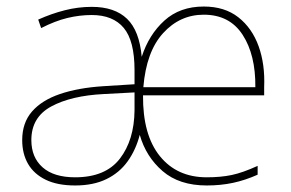

<svg xmlns="http://www.w3.org/2000/svg" viewBox="-20 -558 890 588"><path d="M604 -538Q668 -538 710 -505Q752 -472 772 -416.5Q792 -361 789 -291V-266H418Q417 -145 469.5 -80Q522 -15 613 -15Q656 -15 689.5 -22Q723 -29 769 -50V-23Q731 -6 693.5 2Q656 10 613 10Q529 10 478 -34Q427 -78 408 -145Q396 -99 371 -64Q346 -29 306 -9.5Q266 10 210 10Q156 10 120 -7.5Q84 -25 66 -56Q48 -87 48 -129Q48 -182 78 -216.5Q108 -251 163.5 -270Q219 -289 296 -294L392 -300V-343Q392 -433 359 -472.5Q326 -512 261 -512Q224 -512 186.5 -503Q149 -494 106 -472L97 -498Q137 -516 178 -526.5Q219 -537 261 -537Q331 -537 369 -500.5Q407 -464 414 -384Q436 -452 483.5 -495Q531 -538 604 -538ZM298 -270Q198 -265 137 -232Q76 -199 76 -129Q76 -76 110.5 -45.5Q145 -15 210 -15Q303 -15 347 -72Q391 -129 392 -220V-275ZM604 -513Q531 -513 479.5 -456.5Q428 -400 419 -291H762Q763 -390 723 -451.5Q683 -513 604 -513Z"/></svg>

Font: Noto Sans Symbols Thin
Style: Regular
Weight: 250
Version: Version 2.002